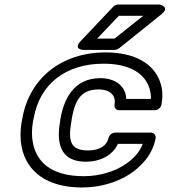

<svg xmlns="http://www.w3.org/2000/svg" viewBox="-20 -795 751 850"><path d="M438 -513C556 -513 620 -469 641 -406C646 -391 649 -374 648 -357H539C537 -415 489 -449 424 -449C306 -449 263 -355 248 -271L246 -257C231 -171 240 -79 360 -79C422 -79 478 -106 502 -158H612C597 -118 566 -88 531 -65C488 -37 424 -15 351 -15C209 -15 143 -76 126 -161C120 -190 120 -222 126 -257L129 -271C156 -425 273 -513 438 -513ZM79 -271 76 -257C69 -217 69 -179 76 -144C97 -38 185 35 343 35C426 35 500 11 554 -24C605 -57 656 -111 669 -183C671 -194 663 -208 648 -208H490C479 -208 464 -199 461 -185C453 -152 425 -129 369 -129C288 -129 282 -176 296 -257L298 -271C312 -350 338 -399 416 -399C471 -399 494 -370 487 -332C485 -321 492 -307 507 -307H666C677 -307 692 -317 695 -332C701 -367 700 -400 690 -429C662 -513 578 -563 447 -563C253 -563 110 -449 79 -271ZM506 -725H614L487 -624H410ZM502 -775C496 -775 487 -771 481 -765L338 -614C301 -575 350 -574 350 -574H488C493 -574 501 -577 507 -581L695 -732C736 -765 686 -775 686 -775Z"/></svg>

Font: Asimov
Style: XWidOuIt
Weight: 500
Designer: Google
Version: Version 2.000980; 2014